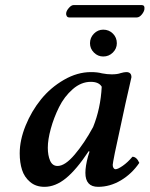

<svg xmlns="http://www.w3.org/2000/svg" viewBox="-20 -721 585 751"><path d="M344.2 -224.1Q373.5 -296.4 377.9 -381.8Q366.7 -400.9 335 -400.9Q297.4 -400.9 264.4 -372.1Q231.4 -343.3 210.9 -301.8Q190.4 -260.3 178.7 -217.5Q167 -174.8 167 -143.1Q167 -113.3 176 -92.5Q185.1 -71.8 205.1 -71.8Q234.4 -71.8 272.2 -116.5Q310.1 -161.1 344.2 -224.1ZM474.1 -439Q494.1 -439 494.1 -418.9Q491.2 -405.8 484.6 -376.7Q478 -347.7 471.2 -317.9L429.2 -123Q420.9 -81.1 420.9 -76.2Q420.9 -68.4 424.1 -63.7Q427.2 -59.1 432.1 -59.1Q440.9 -59.1 460.2 -72.5Q479.5 -85.9 498 -107.9Q514.2 -107.9 524.9 -84Q495.6 -41 452.9 -15.6Q410.2 9.8 363.8 9.8Q314 9.8 314 -44.9Q314 -70.8 324.2 -108.9L330.1 -127.9L327.1 -129.9Q279.3 -57.6 238 -23.9Q196.8 9.8 153.8 9.8Q120.1 9.8 97.7 -9.3Q75.2 -28.3 66.2 -56.6Q57.1 -85 57.1 -121.1Q57.1 -172.9 80.1 -229.5Q103 -286.1 140.4 -332.3Q177.7 -378.4 230 -408.7Q282.2 -439 335.9 -439Q361.3 -439 378.9 -434.1Q398.9 -430.2 417 -430.2Q439 -430.2 452.1 -435.1Q465.8 -439 474.1 -439ZM332 -551.8Q332 -573.7 347.4 -589.4Q362.8 -605 383.8 -605Q406.2 -605 421.6 -589.6Q437 -574.2 437 -551.8Q437 -530.8 421.4 -515.4Q405.8 -500 383.8 -500Q362.8 -500 347.4 -515.4Q332 -530.8 332 -551.8ZM515.1 -652.8H251Q244.1 -652.8 241 -658.2Q237.8 -663.6 238.8 -669.9Q240.2 -679.7 249.8 -690.4Q259.3 -701.2 268.1 -701.2H534.2Q546.9 -701.2 544.9 -685.1Q543.5 -674.8 534.2 -663.8Q524.9 -652.8 515.1 -652.8Z"/></svg>

Font: Common Serif SemiBold
Style: Italic
Weight: 600
Italic angle: -12°
Designer: Philipp H. Poll, Khaled Hosny
Foundry: Stefan Peev, Context Ltd.
Version: Version 1.026